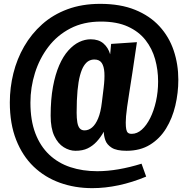

<svg xmlns="http://www.w3.org/2000/svg" viewBox="-20 -773 978 997"><path d="M459 204Q369 204 291 176Q213 148 155 92.5Q97 37 64 -46.5Q31 -130 31 -241Q31 -318 49.5 -392.5Q68 -467 105.5 -532Q143 -597 199 -647Q255 -697 330.5 -725Q406 -753 500 -753Q605 -753 681.5 -722Q758 -691 808 -636.5Q858 -582 882 -510.5Q906 -439 906 -359Q906 -291 890.5 -225Q875 -159 842.5 -106Q810 -53 759 -21.5Q708 10 637 10Q585 10 560 -6Q535 -22 527 -45Q519 -68 519 -89Q502 -59 481.5 -37Q461 -15 435 -2.5Q409 10 372 10Q341 10 311 -8.5Q281 -27 262 -67Q243 -107 243 -172Q243 -257 255 -322Q267 -387 287.5 -434Q308 -481 335 -511Q362 -541 391.5 -555Q421 -569 451 -569Q492 -569 517 -547.5Q542 -526 552 -491L557 -545L691 -554Q678 -464 668 -399Q658 -334 651 -290Q644 -246 640 -217Q636 -188 634.5 -169.5Q633 -151 633 -137Q633 -115 635.5 -102Q638 -89 644.5 -83.5Q651 -78 664 -78Q692 -78 716.5 -100Q741 -122 760 -160Q779 -198 790 -247Q801 -296 801 -350Q801 -410 785.5 -465.5Q770 -521 735.5 -565Q701 -609 644 -635Q587 -661 504 -661Q414 -661 345.5 -625.5Q277 -590 231 -529.5Q185 -469 161.5 -394Q138 -319 138 -240Q138 -148 163.5 -81Q189 -14 235.5 30Q282 74 345.5 95Q409 116 485 116Q538 116 596 106Q654 96 715 77L739 144Q667 174 596.5 189Q526 204 459 204ZM419 -96Q440 -96 458 -111Q476 -126 489.5 -158Q503 -190 509 -242L518 -315Q524 -363 522 -396Q520 -429 508 -446.5Q496 -464 470 -464Q454 -464 440.5 -456.5Q427 -449 415.5 -431Q404 -413 395.5 -381.5Q387 -350 382.5 -302.5Q378 -255 378 -188Q378 -159 381.5 -138Q385 -117 394 -106.5Q403 -96 419 -96Z"/></svg>

Font: Truculenta Black
Style: Regular
Weight: 900
Version: Version 1.002